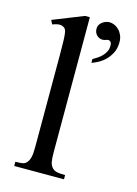

<svg xmlns="http://www.w3.org/2000/svg" viewBox="-108 -756 585 817"><g transform="rotate(15 184.0 -348.0)"><path d="M37.6 0V-18.6Q60.1 -18.6 70.8 -21Q81.5 -23.4 89.4 -33.7Q92.3 -37.6 94.7 -42.7Q97.2 -47.9 99.1 -55.7Q101.1 -63.5 102.1 -74.5Q103 -85.4 103 -101.1V-506.8Q103 -544.9 102.3 -566.9Q101.6 -588.9 99.9 -600.6Q98.1 -612.3 95.7 -616.7Q93.3 -621.1 89.4 -624.5Q85 -627.4 80.1 -629.2Q75.2 -630.9 69.3 -630.9Q63.5 -630.9 55.7 -629.2Q47.9 -627.4 37.6 -623.5L28.8 -641.1L163.6 -694.8H184.6V-101.1Q184.6 -86.4 185.3 -75.9Q186 -65.4 187.5 -57.9Q189 -50.3 191.4 -45.2Q193.8 -40 197.3 -35.6Q200.7 -31.2 205.1 -28.1Q209.5 -24.9 216.1 -22.7Q222.7 -20.5 232.7 -19.5Q242.7 -18.6 256.8 -18.6V0ZM334 -624.5Q334 -596.2 323.2 -575.9Q312.5 -555.7 297.9 -542Q283.2 -528.3 267.3 -520.3Q251.5 -512.2 241.2 -508.8V-525.4Q250.5 -530.8 261 -537.6Q271.5 -544.4 280.3 -553.5Q289.1 -562.5 294.9 -573.7Q300.8 -585 300.8 -599.6Q300.8 -613.3 295.4 -617.4Q290 -621.6 287.1 -621.6Q282.7 -621.6 274.9 -618.9Q267.1 -616.2 260.3 -616.2Q253.9 -616.2 247.6 -618.9Q241.2 -621.6 236.1 -626.5Q231 -631.3 227.8 -638.4Q224.6 -645.5 224.6 -654.8Q224.6 -665 229.2 -672.6Q233.9 -680.2 241 -685.3Q248 -690.4 256.1 -693.1Q264.2 -695.8 271.5 -695.8Q282.2 -695.8 293.5 -690.9Q304.7 -686 313.7 -676.8Q322.8 -667.5 328.4 -654.3Q334 -641.1 334 -624.5Z"/></g></svg>

Font: Doulos SIL
Style: Regular
Weight: 400
Designer: Walt Agee, Victor Gaultney, Peter Martin, Debbi Hosken
Foundry: SIL International
Version: Version 4.110; 2011; Maintenance release